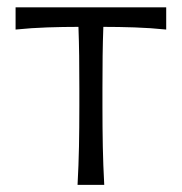

<svg xmlns="http://www.w3.org/2000/svg" viewBox="-20 -516 508 536"><path d="M196.5 0Q199.5 -55.5 200.5 -107Q201.5 -158.5 201.5 -219.5V-269.5Q201.5 -319 201 -359.8Q200.5 -400.5 199 -441Q156.5 -441 112 -439.5Q67.5 -438 23.5 -433.5V-495.5H444V-433.5Q400.5 -438 355.8 -439.5Q311 -441 268.5 -441Q267 -400.5 266.5 -359.8Q266 -319 266 -269.5V-219.5Q266 -158.5 267 -107Q268 -55.5 271 0Z"/></svg>

Font: Commissioner Flair Light
Style: Regular
Weight: 300
Designer: Kostas Bartsokas
Foundry: Kostas Bartsokas
Version: Version 1.000; ttfautohint (v1.8.3)